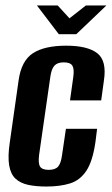

<svg xmlns="http://www.w3.org/2000/svg" viewBox="-20 -671 409 702"><path d="M150 11Q112 11 83.5 5Q55 -1 37 -17.5Q19 -34 13.5 -66.5Q8 -99 16 -152L48 -377Q58 -449 100.5 -476.5Q143 -504 222 -504Q300 -504 335.5 -476.5Q371 -449 360 -377L350 -304H236L248 -390Q252 -419 244.5 -431Q237 -443 213 -443Q190 -443 179 -431Q168 -419 164 -390L123 -105Q119 -74 126.5 -62Q134 -50 158 -50Q182 -50 192.5 -62Q203 -74 207 -105L221 -200H335L329 -152Q319 -82 296 -47Q273 -12 236.5 -0.5Q200 11 150 11ZM195 -546 115 -651H191L234 -604L294 -651H369L259 -546Z"/></svg>

Font: Alumni Sans
Style: Bold Italic
Weight: 700
Italic angle: -8°
Designer: Robert E. Leuschke
Foundry: Robert E. Leuschke
Version: Version 1.016